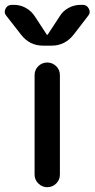

<svg xmlns="http://www.w3.org/2000/svg" viewBox="-65 -780 394 800"><path d="M23.4 -634.8 -39.1 -714.8Q-49.8 -727.5 -42 -743.7Q-34.2 -759.8 -15.6 -759.8H-6.8Q19.5 -759.8 42.5 -747.1Q65.4 -734.4 80.1 -711.9L129.9 -635.7Q129.9 -634.8 131.8 -634.8Q133.8 -634.8 133.8 -635.7L183.6 -711.9Q197.3 -734.4 220.7 -747.1Q244.1 -759.8 271.5 -759.8H280.3Q296.9 -759.8 305.2 -743.7Q313.5 -727.5 302.7 -714.8L241.2 -634.8Q205.1 -589.8 150.4 -589.8H114.3Q58.6 -589.8 23.4 -634.8ZM79.1 -466.8Q79.1 -489.3 94.7 -504.4Q110.4 -519.5 131.8 -519.5Q153.3 -519.5 168.9 -504.4Q184.6 -489.3 184.6 -466.8V-52.7Q184.6 -30.3 168.9 -15.1Q153.3 0 131.8 0Q110.4 0 94.7 -15.6Q79.1 -31.2 79.1 -52.7Z"/></svg>

Font: Rounded Mgen+ 2p medium
Style: Regular
Weight: 500
Designer: [Source Han Sans]
Ryoko NISHIZUKA  (kana & ideographs); Paul D. Hunt (Latin, Greek & Cyrillic); Wenlong ZHANG  (bopomofo
Version: Version 1.059.20150602